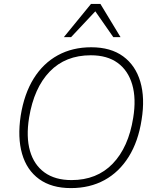

<svg xmlns="http://www.w3.org/2000/svg" viewBox="-20 -955 799 983"><path d="M86 -363Q104 -475 152.5 -553Q201 -631 276 -672Q351 -713 447 -713Q547 -713 610.5 -666.5Q674 -620 698.5 -536.5Q723 -453 705 -342Q688 -231 639 -152.5Q590 -74 515 -33Q440 8 343 8Q244 8 180.5 -38Q117 -84 93 -167.5Q69 -251 86 -363ZM129 -353Q113 -254 133.5 -182.5Q154 -111 208 -72Q262 -33 346 -33Q476 -33 557 -117Q638 -201 662 -352Q678 -450 657 -522Q636 -594 582.5 -633Q529 -672 445 -672Q315 -672 234.5 -588.5Q154 -505 129 -353ZM307 -765 446 -935H494L597 -765H560L468 -897L344 -765Z"/></svg>

Font: Mulish ExtraLight ExtraLight
Style: Italic
Weight: 250
Italic angle: -9°
Version: Version 3.603